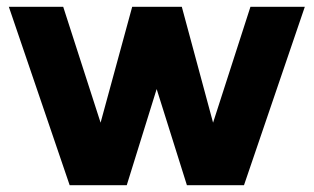

<svg xmlns="http://www.w3.org/2000/svg" viewBox="-20 -545 923 565"><path d="M530 0H698L877 -525H717L607 -184L515 -525H369L276 -184L166 -525H6L185 0H353L441 -283Z"/></svg>

Font: FIGSv2-sans-serif ExtraBold
Style: Regular
Weight: 800
Designer: Matt McInerney, Pablo Impallari, Rodrigo Fuenzalida,Mirko Velimirovic
Foundry: Matt McInerney, Pablo Impallari, Rodrigo Fuenzalida
Version: Version 4.021;hotconv 1.0.109;makeotfexe 2.5.65596